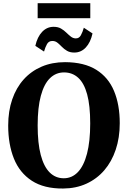

<svg xmlns="http://www.w3.org/2000/svg" viewBox="-20 -1128 773 1160"><path d="M361.5 11Q246 12 172.2 -36Q98.5 -84 64 -170Q29.5 -256 29.5 -369.5Q29.5 -457 53.8 -527.5Q78 -598 123.2 -648.2Q168.5 -698.5 231.8 -725.5Q295 -752.5 373 -752.5Q488.5 -752 561.5 -706.5Q634.5 -661 669 -578.2Q703.5 -495.5 703.5 -383.5Q703.5 -296 679.2 -223.8Q655 -151.5 610 -99.2Q565 -47 502 -18.2Q439 10.5 361.5 11ZM365.5 -51Q415 -51 450.8 -88.5Q486.5 -126 505.8 -200Q525 -274 525 -382.5Q525 -490.5 506.5 -558.2Q488 -626 452.5 -658.2Q417 -690.5 367 -690.5Q317.5 -690.5 281.8 -655.5Q246 -620.5 226.8 -549.5Q207.5 -478.5 207.5 -370Q207.5 -262.5 226.2 -191.8Q245 -121 280.2 -86Q315.5 -51 365.5 -51ZM429 -810.5Q402.5 -810.5 384.8 -821Q367 -831.5 353.8 -845.2Q340.5 -859 327.2 -869.8Q314 -880.5 296.5 -880.5Q274.5 -880.5 264 -861.8Q253.5 -843 246 -816.5L193.5 -851Q205.5 -905 234.5 -935.5Q263.5 -966 304 -966Q330.5 -966 348.5 -955.5Q366.5 -945 380.5 -931.2Q394.5 -917.5 407.8 -907Q421 -896.5 437 -896Q458 -895.5 468.5 -914.8Q479 -934 486.5 -960.5L539 -926Q527 -871.5 498.2 -841Q469.5 -810.5 429 -810.5ZM525.5 -1108.5V-1018H207.5V-1108.5Z"/></svg>

Font: Merriweather 24pt ExtraBold
Style: Regular
Weight: 800
Version: Version 2.100